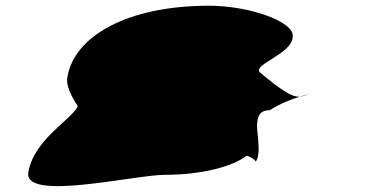

<svg xmlns="http://www.w3.org/2000/svg" viewBox="-20 -730 1315 671"><path d="M79 -127C63 -25 450 -119 556 -119C687 -119 792 -149 838 -183C840 -194 885 -164 871 -164H873C909 -214 837 -345 923 -345C959 -368 998 -383 1027 -392C1004 -391 974 -405 887 -478C867 -507 1002 -542 1003 -602C1010 -654 852 -710 710 -710C423 -710 237 -602 215 -458C209 -420 250 -362 252 -359C233 -314 97 -242 79 -127ZM1027 -392C1040 -393 1052 -399 1063 -402C1059 -401 1045 -397 1027 -392ZM1063 -402H1065Z"/></svg>

Font: Ampere
Style: SCUltExtIta
Weight: 400
Version: Version 1